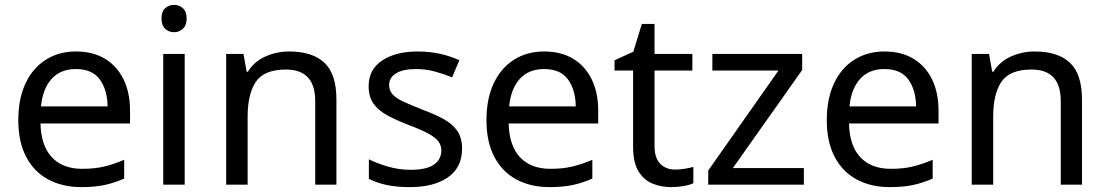

<svg xmlns="http://www.w3.org/2000/svg" viewBox="-20 -757 4536 787"><path d="M292 -546Q361 -546 410.5 -516Q460 -486 486.5 -431.5Q513 -377 513 -304V-251H146Q148 -160 192.5 -112.5Q237 -65 317 -65Q368 -65 407.5 -74.5Q447 -84 489 -102V-25Q448 -7 408 1.5Q368 10 313 10Q237 10 178.5 -21Q120 -52 87.5 -113.5Q55 -175 55 -264Q55 -352 84.5 -415Q114 -478 167.5 -512Q221 -546 292 -546ZM291 -474Q228 -474 191.5 -433.5Q155 -393 148 -321H421Q420 -389 389 -431.5Q358 -474 291 -474Z M694 -737Q714 -737 729.5 -723.5Q745 -710 745 -681Q745 -653 729.5 -639Q714 -625 694 -625Q672 -625 657 -639Q642 -653 642 -681Q642 -710 657 -723.5Q672 -737 694 -737ZM737 -536V0H649V-536Z M1165 -546Q1261 -546 1310 -499.5Q1359 -453 1359 -349V0H1272V-343Q1272 -472 1152 -472Q1063 -472 1029 -422Q995 -372 995 -278V0H907V-536H978L991 -463H996Q1022 -505 1068 -525.5Q1114 -546 1165 -546Z M1874 -148Q1874 -70 1816 -30Q1758 10 1660 10Q1604 10 1563.5 1Q1523 -8 1492 -24V-104Q1524 -88 1569.5 -74.5Q1615 -61 1662 -61Q1729 -61 1759 -82.5Q1789 -104 1789 -140Q1789 -160 1778 -176Q1767 -192 1738.5 -208Q1710 -224 1657 -244Q1605 -264 1568 -284Q1531 -304 1511 -332Q1491 -360 1491 -404Q1491 -472 1546.5 -509Q1602 -546 1692 -546Q1741 -546 1783.5 -536.5Q1826 -527 1863 -510L1833 -440Q1799 -454 1762 -464Q1725 -474 1686 -474Q1632 -474 1603.5 -456.5Q1575 -439 1575 -409Q1575 -387 1588 -371.5Q1601 -356 1631.5 -341.5Q1662 -327 1713 -307Q1764 -288 1800 -268Q1836 -248 1855 -219.5Q1874 -191 1874 -148Z M2211 -546Q2280 -546 2329.5 -516Q2379 -486 2405.5 -431.5Q2432 -377 2432 -304V-251H2065Q2067 -160 2111.5 -112.5Q2156 -65 2236 -65Q2287 -65 2326.5 -74.5Q2366 -84 2408 -102V-25Q2367 -7 2327 1.5Q2287 10 2232 10Q2156 10 2097.5 -21Q2039 -52 2006.5 -113.5Q1974 -175 1974 -264Q1974 -352 2003.5 -415Q2033 -478 2086.5 -512Q2140 -546 2211 -546ZM2210 -474Q2147 -474 2110.5 -433.5Q2074 -393 2067 -321H2340Q2339 -389 2308 -431.5Q2277 -474 2210 -474Z M2747 -62Q2767 -62 2788 -65.5Q2809 -69 2822 -73V-6Q2808 1 2782 5.5Q2756 10 2732 10Q2690 10 2654.5 -4.5Q2619 -19 2597 -55Q2575 -91 2575 -156V-468H2499V-510L2576 -545L2611 -659H2663V-536H2818V-468H2663V-158Q2663 -109 2686.5 -85.5Q2710 -62 2747 -62Z M3275 0H2883V-58L3171 -468H2900V-536H3268V-470L2984 -68H3275Z M3606 -546Q3675 -546 3724.5 -516Q3774 -486 3800.5 -431.5Q3827 -377 3827 -304V-251H3460Q3462 -160 3506.5 -112.5Q3551 -65 3631 -65Q3682 -65 3721.5 -74.5Q3761 -84 3803 -102V-25Q3762 -7 3722 1.5Q3682 10 3627 10Q3551 10 3492.5 -21Q3434 -52 3401.5 -113.5Q3369 -175 3369 -264Q3369 -352 3398.5 -415Q3428 -478 3481.5 -512Q3535 -546 3606 -546ZM3605 -474Q3542 -474 3505.5 -433.5Q3469 -393 3462 -321H3735Q3734 -389 3703 -431.5Q3672 -474 3605 -474Z M4221 -546Q4317 -546 4366 -499.5Q4415 -453 4415 -349V0H4328V-343Q4328 -472 4208 -472Q4119 -472 4085 -422Q4051 -372 4051 -278V0H3963V-536H4034L4047 -463H4052Q4078 -505 4124 -525.5Q4170 -546 4221 -546Z"/></svg>

Font: Noto Sans Limbu
Style: Regular
Weight: 400
Designer: Monotype Design Team
Foundry: Monotype Imaging Inc.
Version: Version 2.004; ttfautohint (v1.8.4.7-5d5b)